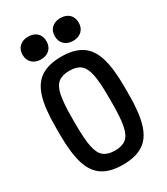

<svg xmlns="http://www.w3.org/2000/svg" viewBox="-229 -1045 1008 1156"><g transform="rotate(-30 275.0 -467.0)"><path d="M275 10Q188 10 135 -24Q82 -58 58.5 -134Q35 -210 35 -335V-395Q35 -521 58.5 -596.5Q82 -672 135 -706Q188 -740 275 -740Q362 -740 415 -706Q468 -672 491.5 -596.5Q515 -521 515 -395V-335Q515 -210 491.5 -134Q468 -58 415 -24Q362 10 275 10ZM275 -88Q325 -88 352.5 -110Q380 -132 391 -187Q402 -242 402 -343V-388Q402 -488 391 -543Q380 -598 352.5 -620Q325 -642 275 -642Q226 -642 198 -620Q170 -598 159 -543Q148 -488 148 -388V-343Q148 -242 159 -187Q170 -132 198 -110Q226 -88 275 -88ZM163 -786Q126 -786 103 -807.5Q80 -829 80 -865Q80 -902 103 -923Q126 -944 163 -944Q201 -944 223.5 -923Q246 -902 246 -865Q246 -829 223.5 -807.5Q201 -786 163 -786ZM387 -786Q350 -786 327 -807.5Q304 -829 304 -865Q304 -902 327 -923Q350 -944 387 -944Q425 -944 447.5 -923Q470 -902 470 -865Q470 -829 447.5 -807.5Q425 -786 387 -786Z"/></g></svg>

Font: M PLUS Code Latin SemiExpanded Medium
Style: Regular
Weight: 500
Width: 6
Designer: Coji Morishita
Foundry: UNDERFOREST DESIGN
Version: Version 1.002; ttfautohint (v1.8.3)